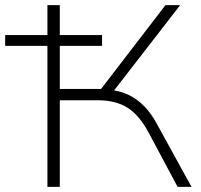

<svg xmlns="http://www.w3.org/2000/svg" viewBox="-28 -725 781 745"><path d="M156 0V-547H-8V-589H156V-705H204V-589H368V-547H204V-380H379L352 -364L614 -705H671L403 -359L391 -377Q434 -374 468.5 -358Q503 -342 531.5 -313Q560 -284 583 -240L715 0H661L549 -210Q512 -279 466 -307.5Q420 -336 351 -336H204V0Z"/></svg>

Font: Nunito Sans 10pt SemiExpanded ExtraLight
Style: Regular
Weight: 250
Width: 6
Designer: Vernon Adams
Foundry: Vernon Adams
Version: Version 3.101;gftools[0.9.27]